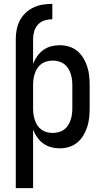

<svg xmlns="http://www.w3.org/2000/svg" viewBox="-20 -763 540 998"><path d="M62 -561Q62 -586 67 -610.5Q72 -635 83.5 -657Q95 -679 113.5 -696.5Q132 -714 155 -724.5Q178 -735 202.5 -739Q227 -743 252 -743V-663Q232 -663 212 -657Q192 -651 178 -636Q164 -621 158 -601Q152 -581 152 -561ZM62 215V-561H152V-431Q160 -452 173.5 -471Q187 -490 205 -503Q223 -516 245 -522Q267 -528 290 -528Q315 -528 338.5 -521Q362 -514 381 -498.5Q400 -483 413 -461.5Q426 -440 433.5 -416.5Q441 -393 443.5 -369Q446 -345 446 -320V-200Q446 -175 443.5 -151Q441 -127 433.5 -103.5Q426 -80 413 -58.5Q400 -37 381 -21.5Q362 -6 338.5 1Q315 8 290 8Q267 8 245 2Q223 -4 205 -17Q187 -30 173.5 -49Q160 -68 152 -89V215ZM254 -72Q269 -72 284.5 -76Q300 -80 312.5 -89Q325 -98 333.5 -111Q342 -124 347 -139Q352 -154 354 -169.5Q356 -185 356 -200V-320Q356 -335 354 -350.5Q352 -366 347 -381Q342 -396 333.5 -409Q325 -422 312.5 -431Q300 -440 284.5 -444Q269 -448 254 -448Q239 -448 223.5 -444Q208 -440 195.5 -431Q183 -422 174.5 -409Q166 -396 161 -381Q156 -366 154 -350.5Q152 -335 152 -320V-200Q152 -185 154 -169.5Q156 -154 161 -139Q166 -124 174.5 -111Q183 -98 195.5 -89Q208 -80 223.5 -76Q239 -72 254 -72Z"/></svg>

Font: Iosevka Bendy Medium
Style: Regular
Weight: 500
Monospace: yes
Designer: Belleve Invis
Foundry: Belleve Invis
Version: Version 30.1.2